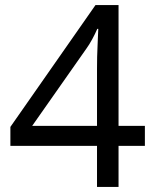

<svg xmlns="http://www.w3.org/2000/svg" viewBox="-20 -738 612 758"><path d="M552 -162H448V0H363V-162H21V-237L357 -718H448V-241H552ZM363 -466Q363 -492 363.5 -513.5Q364 -535 365 -554Q366 -573 366.5 -590.5Q367 -608 368 -624H364Q356 -605 344 -583Q332 -561 321 -546L107 -241H363Z"/></svg>

Font: Noto Sans Armenian
Style: Regular
Weight: 400
Designer: Monotype Design Team
Foundry: Monotype Imaging Inc.
Version: Version 2.007